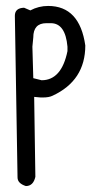

<svg xmlns="http://www.w3.org/2000/svg" viewBox="-20 -317 335 646"><path d="M142 -297Q248 -297 267 -164Q267 -46 157 5Q145 11 124 11H117L95 9V11L99 278Q92 309 67 309Q39 300 39 280L30 -264Q30 -290 61 -291L82 -282Q110 -297 142 -297ZM92 -191 89 -160 92 -54 120 -47Q187 -47 207 -145V-160Q200 -239 151 -239H136Q92 -239 92 -191Z"/></svg>

Font: Just Me Again Down Here
Style: Regular
Weight: 400
Designer: Kimberly Geswein
Foundry: Kimberly Geswein
Version: Version 1.002 2007